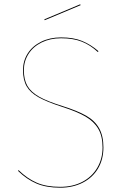

<svg xmlns="http://www.w3.org/2000/svg" viewBox="-20 -864 580 893"><path d="M438 -626 435 -622Q401 -654 361 -670Q321 -686 264 -686Q213 -686 173.5 -666.5Q134 -647 112.5 -613Q91 -579 91 -538Q91 -493 107.5 -464.5Q124 -436 161.5 -414.5Q199 -393 270 -371Q340 -349 380.5 -326Q421 -303 441 -267.5Q461 -232 461 -178Q461 -123 436 -80.5Q411 -38 365 -14.5Q319 9 260 9Q195 9 149.5 -10.5Q104 -30 64 -69L66 -73Q106 -34 150.5 -14.5Q195 5 260 5Q318 5 362.5 -18Q407 -41 432 -83Q457 -125 457 -178Q457 -231 437 -265Q417 -299 377.5 -322Q338 -345 269 -367Q198 -390 159.5 -411.5Q121 -433 104 -462.5Q87 -492 87 -538Q87 -581 109 -615.5Q131 -650 171.5 -670Q212 -690 264 -690Q322 -690 362 -673.5Q402 -657 438 -626ZM355 -840 188 -770 186 -774 353 -844Z"/></svg>

Font: FiraGO Four
Style: Regular
Weight: 100
Designer: bBox Type
Foundry: bBox Type GmbH
Version: Version 1.001